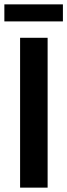

<svg xmlns="http://www.w3.org/2000/svg" viewBox="-24 -859 308 879"><path d="M-4 -761V-839H264V-761ZM68 0V-686H194V0Z"/></svg>

Font: Archivo SemiCondensed SemiBold
Style: Regular
Weight: 600
Width: 4
Designer: Hector Gatti
Foundry: Omnibus-Type
Version: Version 2.001; ttfautohint (v1.8.3)